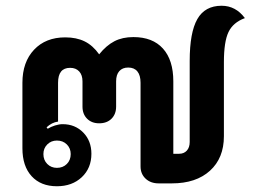

<svg xmlns="http://www.w3.org/2000/svg" viewBox="-20 -639 900 668"><path d="M58 -123V-351Q58 -423 98.5 -466Q139 -509 207 -509Q246 -509 274.5 -495Q303 -481 325 -450Q350 -481 378 -495.5Q406 -510 444 -510Q511 -510 547 -470Q583 -430 583 -356V-104H603Q620 -104 630 -115Q640 -126 640 -145V-427Q640 -526 666.5 -572.5Q693 -619 751 -619Q800 -619 832 -576Q791 -561 775 -527.5Q759 -494 759 -423V-165Q759 -89 710.5 -45Q662 -1 578 -1H532Q504 -1 486.5 -17.5Q469 -34 469 -60V-351Q469 -377 458 -390.5Q447 -404 426 -404Q406 -404 395 -391.5Q384 -379 384 -356V-268Q384 -242 368 -226Q352 -210 325 -210Q299 -210 283 -226Q267 -242 267 -268V-356Q267 -378 255.5 -390.5Q244 -403 224 -403Q182 -403 182 -351V-216Q160 -213 142 -196L146 -191Q157 -198 171.5 -202.5Q186 -207 198 -207Q241 -207 269.5 -178Q298 -149 298 -104Q298 -54 264.5 -22.5Q231 9 178 9Q122 9 90 -26Q58 -61 58 -123ZM226 -103Q226 -123 212.5 -136.5Q199 -150 178 -150Q158 -150 144.5 -136.5Q131 -123 131 -103Q131 -82 144.5 -68.5Q158 -55 178 -55Q199 -55 212.5 -68.5Q226 -82 226 -103Z"/></svg>

Font: K2D
Style: Bold
Weight: 700
Designer: Katatrad Aksorn Co.,Ltd.
Foundry: Cadson Demak Co.,Ltd.
Version: Version 1.000; ttfautohint (v1.6)